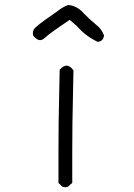

<svg xmlns="http://www.w3.org/2000/svg" viewBox="-20 -755 540 776"><path d="M228.5 -480.5 221.2 -473.1 219.2 -376.5Q216.3 -260.7 216.3 -144.5V-15.6Q224.6 -8.3 225.6 -6.8Q227.1 -4.9 228 -3.9Q233.4 1.5 241.7 1.5Q242.7 1.5 244.1 1.5Q245.6 1.5 246.1 1.5Q254.9 1.5 261.2 -6.3L261.7 -7.3L272 -15.6V-137.7Q272 -253.9 274.9 -370.6L276.9 -470.7Q272.5 -475.6 268.1 -481Q257.8 -489.7 248.5 -489.7Q239.3 -489.7 228.5 -480.5ZM112.8 -618.7Q112.8 -609.9 120.1 -604.5L121.6 -603Q132.3 -592.8 142.1 -592.8Q151.4 -592.8 162.6 -603Q175.8 -617.2 261.7 -674.8L290.5 -649.9Q327.1 -607.9 375 -585.9Q386.7 -587.4 392.6 -593.3Q398.9 -599.6 400.4 -611.8Q391.1 -637.7 368.2 -655.3Q341.8 -676.8 318.4 -701.2Q303.7 -718.3 286.1 -726.6Q272 -733.4 255.9 -734.9Q232.9 -726.6 213.9 -710.9Q146 -664.6 129.4 -648.9Q125.5 -646 121.6 -642.1Q113.3 -633.8 112.8 -620.6V-620.1Q112.8 -619.6 112.8 -618.7Z"/></svg>

Font: NaikaiFont
Style: ExtraLight
Weight: 200
Version: Version 1.89